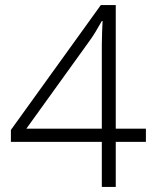

<svg xmlns="http://www.w3.org/2000/svg" viewBox="-20 -738 611 758"><path d="M556 -178H437V0H382V-178H23V-225L378 -718H437V-230H556ZM382 -495Q382 -534 382 -561Q382 -588 383 -609.5Q384 -631 385 -655H382Q369 -632 357 -612Q345 -592 328 -569L84 -230H382Z"/></svg>

Font: Noto Sans Cherokee Light
Style: Regular
Weight: 300
Designer: Monotype Design Team
Foundry: Monotype Imaging Inc.
Version: Version 2.001; ttfautohint (v1.8.4.7-5d5b)